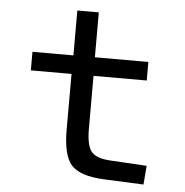

<svg xmlns="http://www.w3.org/2000/svg" viewBox="-49 -685 711 739"><g transform="rotate(5 307.0 -315.5)"><path d="M219.2 -176.8V-393.1H62V-464.8H220.2V-638.2H303.2V-464.8H509.8V-393.1H304.2V-189Q304.2 -124 323.5 -100.6Q342.8 -77.1 397 -74.2L538.1 -65.9L532.2 6.8L377 0Q285.6 -4.4 252.4 -41.5Q219.2 -78.6 219.2 -176.8Z"/></g></svg>

Font: IntelOne Mono
Style: Regular
Weight: 400
Designer: Fred Shallcrass
Foundry: Frere-Jones Type LLC
Version: Version 1.200;hotconv 1.1.0;makeotfexe 2.6.0;FJTRelease1.2